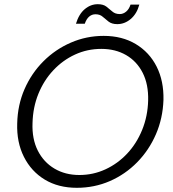

<svg xmlns="http://www.w3.org/2000/svg" viewBox="-20 -883 825 915"><path d="M346 12Q258 12 193.5 -27Q129 -66 94 -135.5Q59 -205 62 -295Q64 -383 97 -458.5Q130 -534 187 -591Q244 -648 318 -680Q392 -712 474 -712Q562 -712 627 -673Q692 -634 726.5 -565.5Q761 -497 759 -407Q756 -319 723 -243Q690 -167 633.5 -109.5Q577 -52 503.5 -20Q430 12 346 12ZM358 -49Q424 -49 482.5 -76Q541 -103 586 -151Q631 -199 657.5 -264Q684 -329 686 -404Q688 -481 660 -536Q632 -591 581 -620.5Q530 -650 463 -650Q396 -650 337.5 -623Q279 -596 234 -548Q189 -500 163 -436Q137 -372 135 -297Q132 -221 160 -165.5Q188 -110 239.5 -79.5Q291 -49 358 -49ZM342 -770Q356 -816 384 -839.5Q412 -863 446 -863Q472 -863 487 -851.5Q502 -840 515.5 -828Q529 -816 551 -816Q567 -816 581 -827.5Q595 -839 602 -861H644Q632 -817 603 -792.5Q574 -768 539 -768Q513 -768 497.5 -780Q482 -792 469 -803.5Q456 -815 435 -815Q418 -815 405 -804Q392 -793 384 -770Z"/></svg>

Font: DM Sans 18pt Light
Style: Italic
Weight: 300
Italic angle: -10°
Designer: Colophon Foundry, Jonny Pinhorn
Foundry: Colophon Foundry
Version: Version 4.004;gftools[0.9.30]